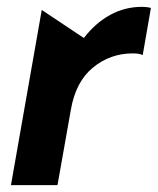

<svg xmlns="http://www.w3.org/2000/svg" viewBox="-20 -541 461 561"><path d="M395 -521Q345 -521 302 -497.5Q259 -474 225 -430L102 -512L12 0H148L187 -220Q201 -302 251.5 -343.5Q302 -385 368 -385Q388 -385 397 -380L421 -518Q409 -521 395 -521Z"/></svg>

Font: Geom SemiBold
Style: Bold Italic
Weight: 600
Italic angle: -10°
Version: Version 1.102